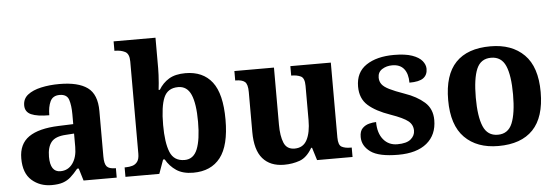

<svg xmlns="http://www.w3.org/2000/svg" viewBox="-49 -912 3115 1073"><g transform="rotate(-5 1508.0 -375.0)"><path d="M202 10Q136 10 90.5 -30Q45 -70 45 -153Q45 -234 101 -273Q157 -312 269 -316L351 -319V-374Q351 -424 340.5 -456Q330 -488 289 -488Q251 -488 236.5 -457.5Q222 -427 222 -380Q155 -380 121 -395Q87 -410 87 -447Q87 -484 115 -506Q143 -528 190 -538.5Q237 -549 293 -549Q398 -549 450.5 -511Q503 -473 503 -379V-124Q503 -83 516 -68Q529 -53 563 -53H567V0H381L360 -69H351Q329 -42 309.5 -24.5Q290 -7 265 1.5Q240 10 202 10ZM257 -63Q300 -63 325.5 -98Q351 -133 351 -191V-266L306 -263Q246 -260 223 -231.5Q200 -203 200 -149Q200 -63 257 -63Z M996 10Q938 10 901.5 -14.5Q865 -39 843 -78H834L806 0H616V-53H623Q642 -53 659.5 -58Q677 -63 688 -78Q699 -93 699 -123V-640Q699 -683 675.5 -695Q652 -707 620 -707H616V-760H851V-589Q851 -574 850 -551.5Q849 -529 847 -506Q845 -483 843 -468H850Q872 -505 907.5 -526.5Q943 -548 1000 -548Q1098 -548 1149.5 -481.5Q1201 -415 1201 -270Q1201 -125 1148.5 -57.5Q1096 10 996 10ZM954 -65Q1004 -65 1025.5 -118Q1047 -171 1047 -271Q1047 -373 1025 -423.5Q1003 -474 953 -474Q894 -474 872.5 -424Q851 -374 851 -270Q851 -171 872.5 -118Q894 -65 954 -65Z M1506 10Q1428 10 1386 -38.5Q1344 -87 1344 -188V-412Q1344 -456 1328 -469.5Q1312 -483 1276 -483H1274V-536H1496V-216Q1496 -152 1512 -113.5Q1528 -75 1572 -75Q1620 -75 1641.5 -116Q1663 -157 1663 -227V-419Q1663 -463 1641.5 -473Q1620 -483 1591 -483H1588V-536H1815V-116Q1815 -73 1834 -63Q1853 -53 1882 -53H1890V0H1691L1669 -71H1664Q1634 -19 1593.5 -4.5Q1553 10 1506 10Z M2146 10Q2037 10 1991 -23.5Q1945 -57 1945 -107Q1945 -140 1961 -156Q1977 -172 1999 -177.5Q2021 -183 2038 -183Q2038 -121 2067.5 -85Q2097 -49 2146 -49Q2198 -49 2221.5 -69Q2245 -89 2245 -117Q2245 -150 2219 -171Q2193 -192 2122 -217Q2041 -245 1998 -283.5Q1955 -322 1955 -389Q1955 -469 2014 -508.5Q2073 -548 2170 -548Q2233 -548 2271.5 -534.5Q2310 -521 2327.5 -499.5Q2345 -478 2345 -455Q2345 -421 2321.5 -403.5Q2298 -386 2243 -386Q2243 -436 2221 -463.5Q2199 -491 2155 -491Q2123 -491 2098.5 -475.5Q2074 -460 2074 -429Q2074 -408 2085.5 -392Q2097 -376 2127 -361Q2157 -346 2211 -327Q2278 -304 2320.5 -266.5Q2363 -229 2363 -166Q2363 -83 2306.5 -36.5Q2250 10 2146 10Z M2708 10Q2588 10 2519 -59.5Q2450 -129 2450 -270Q2450 -411 2516 -480Q2582 -549 2711 -549Q2831 -549 2900 -480Q2969 -411 2969 -270Q2969 -129 2902.5 -59.5Q2836 10 2708 10ZM2710 -53Q2768 -53 2791 -108.5Q2814 -164 2814 -270Q2814 -377 2790.5 -431Q2767 -485 2709 -485Q2651 -485 2628 -431Q2605 -377 2605 -270Q2605 -164 2628.5 -108.5Q2652 -53 2710 -53Z"/></g></svg>

Font: Noto Serif Bengali
Style: Bold
Weight: 700
Designer: Juan Bruce, Universal Thirst, Indian Type Foundry and the Monotype Design Team.
Foundry: Monotype Imaging Inc.
Version: Version 2.003; ttfautohint (v1.8.4.7-5d5b)